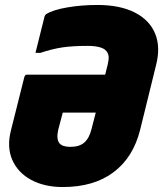

<svg xmlns="http://www.w3.org/2000/svg" viewBox="-20 -736 658 774"><path d="M372 -716Q463 -716 522.5 -686Q582 -656 605 -601.5Q628 -547 609 -473L545 -213Q517 -101 437.5 -41.5Q358 18 233 18Q159 18 105.5 -11Q52 -40 29.5 -91.5Q7 -143 24 -210L78 -425Q81 -435 88 -435H404L414 -475Q419 -496 418 -508Q417 -520 409 -530Q392 -551 333 -551Q273 -551 232 -545Q191 -539 143 -523H123Q132 -560 141.5 -597Q151 -634 160 -671Q162 -676 166 -679Q193 -696 250.5 -706Q308 -716 372 -716ZM264 -144Q300 -144 320 -161.5Q340 -179 349 -216L366 -282H233L215 -214Q206 -175 220 -158Q232 -144 264 -144Z"/></svg>

Font: Recursive Mn Lnr St Blk
Style: Italic
Weight: 900
Italic angle: -15°
Monospace: yes
Version: Version 1.079;hotconv 1.0.112;makeotfexe 2.5.65598; ttfautoh